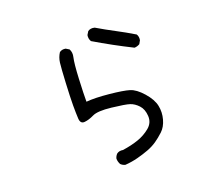

<svg xmlns="http://www.w3.org/2000/svg" viewBox="-107 -833 1215 1054"><g transform="rotate(-15 500.0 -306.0)"><path d="M481 80Q466 78 454 68Q444 53 442 35Q444 20 454 8Q468 -4 489 -2Q540 -14 579 -31.5Q618 -49 647.5 -78Q677 -107 671 -147Q665 -187 641.5 -208Q618 -229 592.5 -235Q567 -241 488 -243Q409 -245 380 -227.5Q351 -210 326 -205.5Q301 -201 296.5 -232Q292 -263 288 -308.5Q284 -354 281 -439Q278 -524 279 -554.5Q280 -585 294 -611Q308 -623 329 -621L349 -611Q362 -591 358 -565Q353 -530 356.5 -442Q360 -354 364 -310Q415 -319 496 -318Q577 -317 612 -309.5Q647 -302 688 -263Q729 -224 740.5 -185.5Q752 -147 744.5 -106.5Q737 -66 714.5 -41Q692 -16 669.5 2.5Q647 21 618 35Q589 49 554 61.5Q519 74 481 80ZM696 -528Q640 -550 584 -574.5Q528 -599 474 -625Q462 -641 464 -662L474 -682Q489 -695 513 -691Q565 -666 619 -643.5Q673 -621 726 -595Q737 -581 735 -560L726 -540Q712 -530 696 -528Z"/></g></svg>

Font: Kosefont JP
Style: Regular
Weight: 400
Designer: Nozomi Seto 瀬戸のぞみ
Version: Version 3.00;June 19, 2020